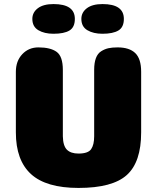

<svg xmlns="http://www.w3.org/2000/svg" viewBox="-20 -918 777 944"><path d="M674 -565V-267Q674 -121 603.5 -57.5Q533 6 366 6Q207 6 132.5 -62Q58 -130 58 -267V-565Q58 -618 89.5 -651.5Q121 -685 169 -685Q228 -685 258.5 -663Q289 -641 289 -574V-248Q290 -201 309 -182Q328 -163 366 -163Q413 -163 428 -184.5Q443 -206 443 -248V-575Q443 -609 451.5 -632Q460 -655 477.5 -666Q495 -677 513.5 -681Q532 -685 558 -685Q616 -685 645 -657Q674 -629 674 -565ZM380 -825Q380 -857 407 -877.5Q434 -898 484 -898Q589 -898 589 -825Q589 -784 562 -768Q535 -752 484 -752Q439 -752 409.5 -769.5Q380 -787 380 -825ZM139 -825Q139 -857 166 -877.5Q193 -898 243 -898Q348 -898 348 -825Q348 -784 321.5 -768Q295 -752 243 -752Q198 -752 168.5 -769.5Q139 -787 139 -825Z"/></svg>

Font: Coiny
Style: Regular
Weight: 400
Version: Version 001.001